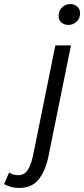

<svg xmlns="http://www.w3.org/2000/svg" viewBox="-143 -710 415 947"><path d="M-48 217Q-71 217 -88.5 212Q-106 207 -123 198L-98 141Q-88 147 -78 150.5Q-68 154 -52 154Q-24 154 -7.5 130Q9 106 19 62L130 -486H207L96 61Q82 131 48.5 174Q15 217 -48 217ZM194 -587Q175 -587 160.5 -598.5Q146 -610 146 -632Q146 -657 163 -673.5Q180 -690 204 -690Q223 -690 237.5 -678Q252 -666 252 -644Q252 -619 234.5 -603Q217 -587 194 -587Z"/></svg>

Font: Matigon Symbol
Style: Regular
Weight: 400
Designer: Paul D. Hunt
Foundry: Adobe Systems Incorporated
Version: Version 2.021;PS 2.000;hotconv 1.0.86;makeotf.lib2.5.63406